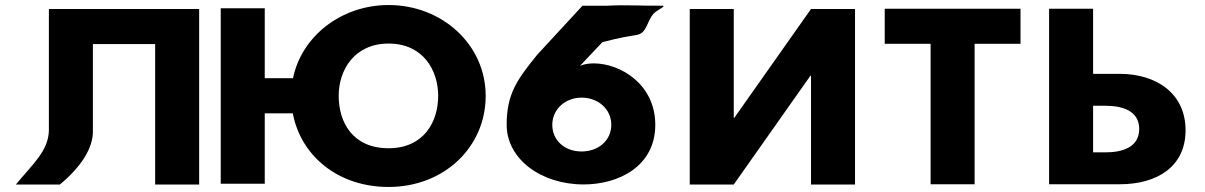

<svg xmlns="http://www.w3.org/2000/svg" viewBox="-20 -738 4815 767"><path d="M351.1 -215.9V-561.9H599.8V-0.9H775.6V-702.1H599.8H351.1H175.3V-215.9C172.5 -134.3 112.6 -85 43.4 -0.9H219.2C303.4 -70.6 352.9 -147.1 351.1 -215.9Z M1037.6 -285.2H1149.7C1181.7 -115.1 1330.7 8.9 1532.2 8.9C1753.8 8.9 1920.2 -150.1 1920.2 -354.9C1920.2 -559.8 1746.3 -717.9 1532.2 -717.9C1345 -717.9 1185.5 -595 1150.4 -425.5H1037.6V-705.1H861.8V-3.9H1037.6ZM1333 -354.9C1333 -459.5 1396.6 -564 1532.2 -564C1668.7 -564 1730.4 -459.5 1730.4 -354.9C1730.4 -250.4 1672.4 -145.8 1532.2 -145.8C1388.2 -145.8 1333 -250.4 1333 -354.9Z M2591.2 -683.7C2603.3 -697.3 2645.6 -715.3 2625.8 -715.2C2540.7 -714.3 2483.7 -719.4 2406.1 -715.2H2306.9L2125.6 -518.8C2045.1 -419.4 2004 -362.4 2004 -239.2C2004 -104.9 2138.6 -1.2 2311.6 -1.2C2450.9 -1.2 2597.7 -73.4 2597.7 -239.2C2597.7 -402.4 2457.5 -484.8 2351.8 -484.8C2316.3 -484.8 2296.7 -474.6 2296.7 -474.6L2386.4 -569.6C2408.8 -574.7 2449.9 -587.4 2521.1 -597.9C2565.7 -604.4 2562.2 -651.4 2591.2 -683.7ZM2186.3 -239.2C2186.3 -302.1 2238.7 -348 2303.2 -348C2369.6 -348 2422 -302.1 2422 -239.2C2422 -178 2371.5 -132.9 2303.2 -132.9C2235 -132.9 2186.3 -178 2186.3 -239.2Z M3219.8 -436.1H3217.9L2911.2 -0.9H2735.4V-702.1H2911.2V-266.9H2913.1L3219.8 -702.1H3395.6V-0.9H3219.8Z M3514.3 -562.9H3697.6V-1.9H3873.4V-562.9H4056.7V-703.1H3514.3Z M4170.9 -1.9V-703.1H4346.7V-443H4452.4C4602.9 -443 4716.1 -362.3 4716.1 -217.8C4716.1 -72.4 4602.9 -1.9 4452.4 -1.9ZM4346.7 -315.5V-129.4H4396.3C4465.5 -129.4 4530.9 -150.6 4530.9 -222.9C4530.9 -294.3 4465.5 -315.5 4396.3 -315.5Z"/></svg>

Font: Hussar
Style: BdWide
Weight: 700
Foundry: Cannot Into Space Fonts
Version: Version 2.00